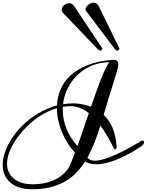

<svg xmlns="http://www.w3.org/2000/svg" viewBox="-20 -1247 1089 1425"><path d="M1026.9 -200.7Q1032.7 -203.6 1037.6 -203.6Q1043 -203.6 1045.9 -200Q1048.8 -196.3 1048.8 -190.9Q1048.8 -183.6 1043.5 -175.5Q1038.1 -167.5 1026.9 -160.2Q999 -141.6 971.2 -125Q943.4 -108.4 914.1 -93.8Q889.6 -81.1 862.3 -69.1Q835 -57.1 806.6 -48.1Q778.3 -39.1 749.8 -33.4Q721.2 -27.8 694.8 -27.8Q671.4 -27.8 650.6 -32.5Q629.9 -37.1 611.3 -48.3Q581.5 -1 544.2 37.1Q506.8 75.2 458.7 102.1Q410.6 128.9 350.6 143.3Q290.5 157.7 215.3 157.7Q161.1 157.7 120.6 143.6Q80.1 129.4 53.2 104.7Q26.4 80.1 13.2 47.1Q0 14.2 0 -23.4Q0 -64 13.9 -108.2Q27.8 -152.3 53.5 -196.3Q79.1 -240.2 115.2 -282Q151.4 -323.7 196 -359.1Q240.7 -394.5 293 -421.9Q345.2 -449.2 402.8 -464.4Q405.8 -525.9 429.7 -583.3Q453.6 -640.6 502.7 -686.5Q551.8 -732.4 628.4 -763.2Q705.1 -793.9 814 -802.7Q814.5 -802.7 814.9 -803Q815.4 -803.2 816.4 -803.2Q838.4 -803.2 848.1 -795.7Q857.9 -788.1 857.9 -771Q857.9 -751.5 848.1 -718Q838.4 -684.6 821.3 -631.3Q800.8 -568.4 783.7 -510.3Q766.6 -452.1 749.5 -394.5Q768.1 -377 784.4 -354.2Q800.8 -331.5 813.2 -303Q825.7 -274.4 834 -239.3Q842.3 -204.1 844.7 -162.1Q846.2 -157.7 846.2 -153.8Q846.2 -148.4 843 -143.8Q839.8 -139.2 834.5 -139.2Q828.6 -139.2 826.7 -143.1Q824.7 -147 821.8 -153.3Q801.3 -193.4 777.1 -235.1Q752.9 -276.9 725.1 -315.4Q704.1 -247.6 681.2 -188.7Q658.2 -129.9 628.9 -78.1Q645 -54.2 683.6 -54.2Q704.6 -54.2 730.7 -60.5Q756.8 -66.9 784.9 -77.1Q813 -87.4 841.8 -100.6Q870.6 -113.8 897.5 -127.4Q929.7 -143.6 961.4 -161.9Q993.2 -180.2 1026.9 -200.7ZM475.1 19Q490.2 1.5 504.9 -33.2Q519.5 -67.9 536.6 -113.3Q506.3 -146 481.7 -184.8Q457 -223.6 439.5 -266.4Q421.9 -309.1 412.1 -354Q402.3 -398.9 402.3 -443.8Q353.5 -429.7 307.1 -403.8Q260.7 -377.9 219.7 -344.2Q178.7 -310.5 144.3 -271Q109.9 -231.4 85 -190.4Q60.1 -149.4 46.1 -108.6Q32.2 -67.9 32.2 -31.2Q32.2 -1 43.7 26.6Q55.2 54.2 78.6 75.2Q102.1 96.2 138.2 108.4Q174.3 120.6 224.1 120.6Q303.2 120.6 366.9 95.7Q430.7 70.8 475.1 19ZM522.5 -480Q532.2 -480 546.6 -479Q561 -478 578.4 -475.3Q595.7 -472.7 615.2 -467.8Q634.8 -462.9 655.3 -454.6Q674.3 -509.8 692.6 -561.8Q710.9 -613.8 728.3 -657.5Q745.6 -701.2 761.5 -734.4Q777.3 -767.6 791.5 -785.2Q721.2 -784.7 661.6 -759.8Q602.1 -734.9 556.9 -692.4Q511.7 -649.9 483.4 -593.5Q455.1 -537.1 447.8 -473.6Q466.3 -476.6 484.9 -478.3Q503.4 -480 522.5 -480ZM555.2 -163.1Q575.7 -219.2 596.4 -281Q617.2 -342.8 639.2 -407.7Q608.4 -431.2 574.7 -445.1Q541 -459 501.5 -459Q486.8 -459 472.9 -457.8Q459 -456.5 446.3 -454.1Q445.8 -448.7 445.8 -443.1Q445.8 -437.5 445.8 -431.6Q445.8 -363.8 471.7 -294.9Q497.6 -226.1 555.2 -163.1ZM867.2 -885.7Q864.7 -880.4 859.9 -875.5Q855 -870.6 846.2 -870.6L833 -882.3L618.2 -1166.5Q614.7 -1171.4 614.7 -1177.7Q614.7 -1185.5 620.1 -1194.3Q625.5 -1203.1 634.3 -1210.4Q643.1 -1217.8 653.8 -1222.4Q664.6 -1227.1 675.3 -1227.1Q686 -1227.1 695.6 -1221.4Q705.1 -1215.8 711.9 -1202.6ZM740.7 -885.7Q738.3 -880.4 733.6 -875.5Q729 -870.6 720.7 -870.6L705.1 -882.3L450.2 -1148.4Q438.5 -1160.6 438.5 -1175.3Q438.5 -1184.6 443.1 -1193.4Q447.8 -1202.1 455.6 -1208.7Q463.4 -1215.3 472.9 -1219.2Q482.4 -1223.1 492.7 -1223.1Q502.9 -1223.1 512.5 -1218.5Q522 -1213.9 529.8 -1202.6Z"/></svg>

Font: Meddon
Style: Regular
Weight: 400
Designer: Vernon Adams
Foundry: Vernon Adams
Version: Version 1.000